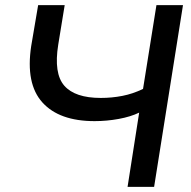

<svg xmlns="http://www.w3.org/2000/svg" viewBox="-20 -725 741 745"><path d="M475 0 520 -288Q487 -272 440.5 -263.5Q394 -255 347 -255Q210 -255 144.5 -327.5Q79 -400 101 -546L128 -705H231L206 -552Q188 -440 229.5 -392.5Q271 -345 371 -345Q414 -345 455 -353Q496 -361 535 -380L587 -705H690L578 0Z"/></svg>

Font: Mulish SemiBold
Style: Italic
Weight: 600
Italic angle: -9°
Designer: Vernon Adams
Foundry: Vernon Adams
Version: Version 3.603; ttfautohint (v1.8.3)